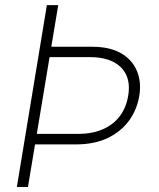

<svg xmlns="http://www.w3.org/2000/svg" viewBox="-20 -748 637 768"><path d="M167.5 -727.5H212.9L91.8 0H47.4ZM161.1 -561H348.1Q418.9 -561 463.9 -535.2Q508.8 -509.3 527.3 -465.1Q545.9 -420.9 537.6 -367.2Q528.8 -310.5 496.6 -266.1Q464.4 -221.7 410.9 -196Q357.4 -170.4 283.7 -170.4H97.2L105 -212.4H292Q347.2 -212.4 389.2 -230Q431.2 -247.6 457.8 -281.5Q484.4 -315.4 492.7 -364.7Q501 -413.6 485.1 -448Q469.2 -482.4 432.1 -501Q395 -519.5 339.8 -519.5H153.8Z"/></svg>

Font: Inter 17pt ExtraLight
Style: Italic
Weight: 250
Italic angle: -9.3988°
Version: Version 4.001;git-66647c0bb